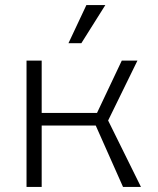

<svg xmlns="http://www.w3.org/2000/svg" viewBox="-20 -740 625 760"><path d="M85 -500H145V0H85ZM98 -293H364L462 -500H524L408 -263L538 0H467L359 -243H105ZM322 -720H397L302 -569H251Z"/></svg>

Font: Moderustic Light
Style: Regular
Weight: 300
Designer: Tural Alisoy
Foundry: TAFT Foundry
Version: Version 2.120